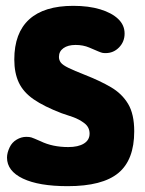

<svg xmlns="http://www.w3.org/2000/svg" viewBox="-20 -627 496 658"><path d="M191 -239Q207 -234 229.5 -226Q252 -218 269.5 -204.5Q287 -191 287 -169Q287 -147 267.5 -135Q248 -123 214 -123Q160 -123 119 -143Q94 -154 87.5 -156Q81 -158 70 -158Q53 -158 37 -148.5Q21 -139 13 -122Q4 -103 4 -87Q4 -41 58.5 -15Q113 11 212 11Q331 11 385.5 -34Q440 -79 440 -177Q440 -236 419 -271Q398 -306 360.5 -328Q323 -350 272 -370Q234 -385 214.5 -394.5Q195 -404 188.5 -412.5Q182 -421 182 -432Q182 -451 197.5 -462Q213 -473 239 -473Q265 -473 286 -464Q307 -455 316.5 -451Q326 -447 330.5 -446Q335 -445 342 -445Q369 -445 388 -464.5Q407 -484 407 -512Q407 -541 385 -562Q363 -583 323.5 -595Q284 -607 231 -607Q131 -607 80 -560.5Q29 -514 29 -423Q29 -377 44.5 -344Q60 -311 95.5 -286.5Q131 -262 191 -239Z"/></svg>

Font: Beiruti Black
Style: Regular
Weight: 900
Designer: Arlette Boutros
Foundry: Boutros
Version: Version 1.41